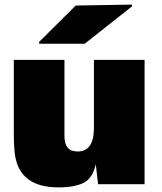

<svg xmlns="http://www.w3.org/2000/svg" viewBox="-20 -800 702 834"><path d="M234 14Q66 14 45 -127Q40 -161 40 -228V-540H260V-208Q260 -142 317 -142Q388 -142 388 -244V-540H608V0H406L396 -87Q383 -26 343.5 -6Q304 14 234 14ZM150 -610V-618L309 -776L553 -780V-772L348 -610Z"/></svg>

Font: Nacelle Black
Style: Regular
Weight: 900
Designer: Sora Sagano
Foundry: Sora Sagano
Version: Version 1.000;FEAKit 1.0